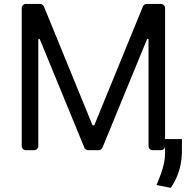

<svg xmlns="http://www.w3.org/2000/svg" viewBox="-20 -747 929 955"><path d="M88.1 -21V-706.7Q88.1 -715.2 94.1 -721.2Q100.1 -727.3 108.7 -727.3H179.3Q185.4 -727.3 190.7 -723.7Q196 -720.2 198.5 -714.5L440.3 -123.6H448.9L690.7 -714.5Q693.2 -720.5 698.3 -723.9Q703.5 -727.3 709.9 -727.3H780.2Q789.1 -727.3 795.1 -721.2Q801.1 -715.2 801.1 -706.7V-21Q801.1 -12.1 795.1 -6Q789.1 0 780.2 0H739.3Q730.8 0 724.8 -6Q718.8 -12.1 718.8 -21V-552.6H711.6L489.7 -12.8Q487.2 -7.1 481.9 -3.6Q476.6 0 470.5 0H418.7Q412.3 0 407.1 -3.6Q402 -7.1 399.5 -12.8L177.6 -552.6H170.5V-21Q170.5 -12.1 164.4 -6Q158.4 0 149.5 0H108.7Q100.1 0 94.1 -6Q88.1 -12.1 88.1 -21ZM884.9 -55.4V11.4Q884.2 42.6 878.2 72.4Q872.2 102.3 860.1 131Q848 159.8 829.5 187.5L758.5 173.3Q770.6 144.9 780.2 118.4Q789.8 92 795.5 65.9Q801.1 39.8 801.1 12.8V-55.4Z"/></svg>

Font: DeltaSans
Style: Regular
Weight: 400
Designer: Rasmus Andersson
Foundry: rsms
Version: Version 3.012